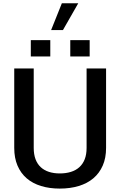

<svg xmlns="http://www.w3.org/2000/svg" viewBox="-20 -1122 721 1153"><path d="M358 -941.5H287L351.5 -1102.5H450ZM282 -783H165V-881H282ZM518.5 -783H402V-881H518.5ZM339 10.5Q277 10.5 226.5 -5Q176 -20.5 140.2 -51.2Q104.5 -82 85 -127.8Q65.5 -173.5 65.5 -234V-711H182.5V-234Q182.5 -194.5 193.5 -165.5Q204.5 -136.5 225 -117.8Q245.5 -99 274.2 -89.8Q303 -80.5 339 -80.5Q376 -80.5 405.8 -89.8Q435.5 -99 456.5 -118Q477.5 -137 488.8 -165.8Q500 -194.5 500 -234V-711H617V-234Q617 -173.5 597 -127.8Q577 -82 540.5 -51.2Q504 -20.5 452.8 -5Q401.5 10.5 339 10.5Z"/></svg>

Font: Roberto Sans Medium
Style: Regular
Weight: 500
Designer: Google (font) & Cristiano Sobral (main changes)
Version: Version 1.000;October 12, 2021;FontCreator 14.0.0.2814 64-bi